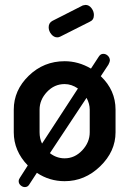

<svg xmlns="http://www.w3.org/2000/svg" viewBox="-20 -729 527 781"><path d="M36 -191V-283Q36 -362 97 -421Q158 -480 243 -480Q299 -480 350 -450L382 -499Q389 -510 400 -510Q411 -510 419 -502Q427 -494 427 -483Q427 -478 421 -466L390 -419Q450 -362 450 -283V-191Q450 -113 387.5 -52.5Q325 8 243 8Q181 8 130 -26L98 23Q92 32 81 32Q72 32 64 25Q56 18 56 8Q56 1 61 -6L93 -56Q36 -115 36 -191ZM141 -191Q141 -165 151 -145L297 -369Q271 -387 243 -387Q201 -387 171 -355Q141 -323 141 -283ZM178 -618Q178 -636 193 -644L317 -707Q325 -709 328 -709Q342 -709 352 -696Q362 -683 362 -668Q362 -648 346 -641L225 -580Q219 -577 213 -577Q199 -577 188.5 -590Q178 -603 178 -618ZM183 -106Q210 -85 243 -85Q284 -85 314.5 -117.5Q345 -150 345 -191V-283Q345 -307 332 -331Z"/></svg>

Font: TerminalDosisSemiBold
Style: Bold
Weight: 600
Designer: EdgarTolentino, PabloImpallari, IginoMarini
Foundry: EdgarTolentino, PabloImpallari, IginoMarini
Version: Version 1.006